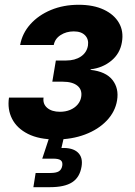

<svg xmlns="http://www.w3.org/2000/svg" viewBox="-20 -568 555 792"><path d="M210 7.3Q141.1 7.3 95.5 -15.6Q49.8 -38.6 29.8 -77.9Q9.8 -117.2 17.1 -165.5H159.7Q155.8 -139.2 174.8 -123Q193.8 -106.9 227.5 -106.9Q250.5 -106.9 269.3 -114.7Q288.1 -122.6 300 -136.5Q312 -150.4 314.9 -168Q319.8 -197.8 299.3 -214.4Q278.8 -231 238.8 -231H195.8L210.4 -318.4H252.9Q289.1 -318.4 313.5 -334.7Q337.9 -351.1 342.8 -379.9Q346.7 -405.8 331.1 -422.1Q315.4 -438.5 284.2 -438.5Q253.4 -438.5 230 -423.3Q206.5 -408.2 201.7 -382.3H63Q71.8 -430.7 105.2 -468Q138.7 -505.4 190.2 -526.9Q241.7 -548.3 304.7 -548.3Q365.2 -548.3 408 -528.3Q450.7 -508.3 470.7 -473.6Q490.7 -439 482.9 -394Q475.1 -346.7 438.7 -317.1Q402.3 -287.6 354 -282.2L353.5 -279.8Q416.5 -272.9 443.8 -238.3Q471.2 -203.6 462.9 -153.8Q455.1 -106.9 420.2 -70.3Q385.3 -33.7 330.8 -13.2Q276.4 7.3 210 7.3ZM117.7 204.1 127 145.5H188.5Q211.4 145.5 222.7 138.7Q233.9 131.8 236.8 115.7Q239.3 100.1 230.7 93.3Q222.2 86.4 198.7 86.4H154.3L189.9 -21.5H246.6L243.2 0L233.4 42.5Q279.3 40.5 301 60.8Q322.8 81.1 316.4 119.1Q309.1 163.6 277.8 183.8Q246.6 204.1 186 204.1Z"/></svg>

Font: Inter 17pt
Style: Bold Italic
Weight: 700
Italic angle: -9.3988°
Version: Version 4.001;git-66647c0bb